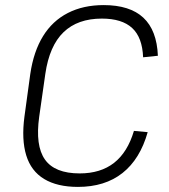

<svg xmlns="http://www.w3.org/2000/svg" viewBox="-20 -727 665 754"><path d="M286 7Q205 7 153.5 -24Q102 -55 83 -117Q64 -179 76 -269L99 -437Q112 -525 149 -585Q186 -645 246.5 -676Q307 -707 387 -707Q490 -707 543 -657.5Q596 -608 600 -508L542 -502Q539 -580 499 -617Q459 -654 380 -654Q285 -654 229.5 -600.5Q174 -547 158 -437L134 -269Q118 -155 156.5 -100.5Q195 -46 293 -46Q375 -46 428 -87.5Q481 -129 506 -213L560 -208Q530 -102 461 -47.5Q392 7 286 7Z"/></svg>

Font: Pathway Extreme 8pt Thin 12pt
Style: Italic
Weight: 100
Italic angle: -8°
Version: Version 1.001;gftools[0.9.26]